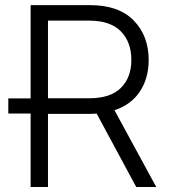

<svg xmlns="http://www.w3.org/2000/svg" viewBox="-20 -748 678 768"><path d="M102.5 0V-293.9H13.2V-354.5H102.5V-727.5H339.8Q455.1 -727.5 514.9 -666Q574.7 -604.5 574.7 -508.3Q574.7 -435.5 540 -382.6Q505.4 -329.6 438 -307.1L605 0H524.9L366.7 -293.5Q354 -292.5 340.3 -292.5H171.9V0ZM171.9 -355H337.4Q421.9 -355 463.6 -396.5Q505.4 -438 505.4 -508.3Q505.4 -579.6 463.4 -622.6Q421.4 -665.5 336.4 -665.5H171.9Z"/></svg>

Font: Inter Light
Style: Regular
Weight: 300
Designer: Rasmus Andersson
Foundry: rsms
Version: Version 4.000;git-a52131595